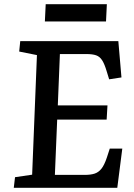

<svg xmlns="http://www.w3.org/2000/svg" viewBox="-20 -900 643 920"><path d="M157 -636 72 -653 77 -703H547L562 -529L503 -520L491 -559Q481 -593 469.5 -611Q458 -629 440.5 -635Q423 -641 394 -641H267L257 -395H495L491 -327H254L243 -62H387Q414 -62 433 -68Q452 -74 466 -91.5Q480 -109 492 -145L506 -188H566L542 0H46L52 -51L134 -63ZM199 -880H492L488 -797H195Z"/></svg>

Font: Literata 18pt Medium
Style: Italic
Weight: 500
Italic angle: -2°
Designer: Latin by Veronika Burian and Jose Scaglione. Greek by Irene Vlachou. Cyrillic by Vera Evstafieva
Foundry: TypeTogether
Version: Version 3.103;gftools[0.9.29]